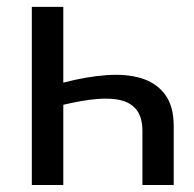

<svg xmlns="http://www.w3.org/2000/svg" viewBox="-20 -526 551 546"><path d="M160 -291Q225 -308 282 -312.2Q339 -316.5 381.8 -303.5Q424.5 -290.5 449.2 -257.5Q474 -224.5 474 -167V0H385V-153.5Q385 -190 370.2 -211Q355.5 -232 327 -240Q298.5 -248 256.5 -244.5Q214.5 -241 160 -228V0H70.5V-506.5H160Z"/></svg>

Font: Lato 2
Style: Regular
Weight: 400
Designer: Lukasz Dziedzic with Adam Twardoch and Botio Nikoltchev
Foundry: tyPoland Lukasz Dziedzic
Version: Version 2.015; 2015-08-06; http://www.latofonts.com/